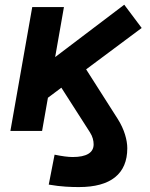

<svg xmlns="http://www.w3.org/2000/svg" viewBox="-20 -547 626 802"><path d="M310.1 234.4C442.4 234.4 511.7 179.2 511.7 72.3C511.7 38.6 499.5 -6.8 471.7 -50.3L339.8 -257.3L571.8 -430.2L499 -527.3L210.4 -308.6L247.1 -517.6H114.7L23.4 0H155.8L180.2 -138.7L236.3 -180.7L355.5 5.4C367.2 23.4 371.1 41 371.1 56.2C371.1 90.8 341.3 108.9 283.7 108.9C264.6 108.9 238.8 105.5 208 99.1L183.6 224.1C236.3 233.4 279.3 234.4 310.1 234.4Z"/></svg>

Font: Cascadia Code
Style: Bold Italic
Weight: 700
Italic angle: -10°
Monospace: yes
Designer: Aaron Bell
Foundry: Saja Typeworks
Version: Version 2404.023